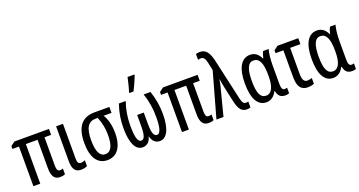

<svg xmlns="http://www.w3.org/2000/svg" viewBox="-43 -1448 3982 2127"><g transform="rotate(-20 1947.5 -384.5)"><path d="M422 -65C396 -65 384 -84 384 -132V-467H462V-537H55L6 -501V-467H83V0H164V-467H302V-131C302 -38 332 7 397 7C421 7 444 3 457 -5V-72C446 -67 433 -65 422 -65Z M627 -537H546V-128C546 -31 576 10 645 10C672 10 697 4 717 -6V-75C707 -69 684 -63 666 -63C638 -63 627 -81 627 -129Z M1136 -243C1136 -333 1118 -408 1081 -467H1174V-537H999C849 -537 776 -444 776 -255C776 -85 839 10 955 10C1068 10 1136 -80 1136 -243ZM858 -258C858 -402 898 -467 986 -467H1011C1040 -398 1054 -328 1054 -251C1054 -126 1021 -60 956 -60C892 -60 858 -124 858 -258Z M1435 -606H1483C1510 -655 1538 -721 1557 -769V-780H1477C1472 -751 1446 -648 1435 -618ZM1659 -537H1578C1609 -450 1624 -355 1624 -260C1624 -130 1605 -65 1565 -65C1527 -66 1511 -113 1511 -215V-348H1433V-215C1433 -114 1417 -65 1380 -65C1339 -65 1321 -129 1321 -261C1321 -359 1336 -451 1367 -537H1286C1254 -442 1240 -358 1240 -260C1240 -87 1287 10 1369 10C1423 10 1457 -23 1471 -81H1473C1487 -23 1522 10 1573 10C1655 10 1705 -87 1705 -260C1705 -357 1690 -445 1659 -537Z M2174 -65C2148 -65 2136 -84 2136 -132V-467H2214V-537H1807L1758 -501V-467H1835V0H1916V-467H2054V-131C2054 -38 2084 7 2149 7C2173 7 2196 3 2209 -5V-72C2198 -67 2185 -65 2174 -65Z M2241 0H2324L2413 -345C2418 -365 2421 -385 2423 -405H2427C2432 -373 2438 -335 2446 -301L2486 -119C2507 -31 2537 10 2598 10C2614 10 2629 8 2641 3V-68C2633 -65 2623 -63 2612 -63C2585 -63 2572 -83 2560 -134L2449 -628C2424 -725 2389 -767 2321 -767C2304 -767 2289 -764 2276 -760V-691C2285 -695 2296 -697 2309 -697C2345 -697 2359 -669 2370 -620L2389 -529Z M2829 10C2881 10 2924 -20 2951 -75H2957C2969 -14 2998 10 3054 10C3068 10 3089 6 3097 1V-64C3088 -61 3078 -59 3067 -59C3043 -59 3031 -82 3031 -129V-349C3031 -427 3039 -494 3052 -537H2987C2976 -518 2966 -487 2961 -460H2956C2929 -518 2890 -547 2834 -547C2733 -547 2673 -452 2673 -267C2673 -85 2729 10 2829 10ZM2851 -60C2785 -60 2755 -123 2755 -266C2755 -401 2783 -475 2848 -475C2917 -475 2949 -410 2949 -267V-256C2949 -129 2916 -60 2851 -60Z M3401 -537H3156L3108 -501V-467H3200V-153C3200 -41 3235 11 3318 11C3342 11 3376 5 3391 -4V-71C3373 -65 3355 -61 3336 -61C3298 -61 3280 -93 3280 -158V-467H3401Z M3617 10C3669 10 3712 -20 3739 -75H3745C3757 -14 3786 10 3842 10C3856 10 3877 6 3885 1V-64C3876 -61 3866 -59 3855 -59C3831 -59 3819 -82 3819 -129V-349C3819 -427 3827 -494 3840 -537H3775C3764 -518 3754 -487 3749 -460H3744C3717 -518 3678 -547 3622 -547C3521 -547 3461 -452 3461 -267C3461 -85 3517 10 3617 10ZM3639 -60C3573 -60 3543 -123 3543 -266C3543 -401 3571 -475 3636 -475C3705 -475 3737 -410 3737 -267V-256C3737 -129 3704 -60 3639 -60Z"/></g></svg>

Font: Noto Sans UI Condensed
Style: Regular
Weight: 400
Width: 3
Designer: Monotype Design Team
Foundry: Monotype Imaging Inc.
Version: Version 1.901